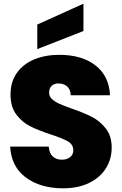

<svg xmlns="http://www.w3.org/2000/svg" viewBox="-20 -1013 660 1040"><path d="M322 7Q199 7 120 -51.5Q41 -110 35 -219H244Q247 -182 266 -165Q285 -148 315 -148Q342 -148 359.5 -161.5Q377 -175 377 -199Q377 -230 348 -247Q319 -264 254 -285Q185 -308 142.5 -329.5Q100 -351 68.5 -392.5Q37 -434 37 -501Q37 -569 71 -617.5Q105 -666 165 -691Q225 -716 301 -716Q424 -716 497.5 -658.5Q571 -601 576 -497H363Q362 -529 343.5 -545Q325 -561 296 -561Q274 -561 260 -548Q246 -535 246 -511Q246 -491 261.5 -476.5Q277 -462 300 -451.5Q323 -441 368 -425Q435 -402 478.5 -379.5Q522 -357 553.5 -316.5Q585 -276 585 -214Q585 -151 553.5 -101Q522 -51 462.5 -22Q403 7 322 7ZM432 -845 182 -747V-880L432 -993Z"/></svg>

Font: DVN-Poppins ExtBd
Style: Regular
Weight: 800
Designer: Ninad Kale (Devanagari), Jonny Pinhorn (Latin)
Foundry: Indian Type Foundry
Version: 4.004